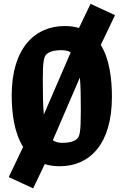

<svg xmlns="http://www.w3.org/2000/svg" viewBox="-20 -878 660 1025"><path d="M298.5 9.5C460.5 9.5 577.5 -110.5 577.5 -360.5C577.5 -456 565 -562.5 518 -638L594 -797L463.5 -857.5L401.5 -728.5C379.5 -735.5 354 -739 326 -739C164.5 -739 42.5 -619 42.5 -369C42.5 -274 56 -169 103.5 -93.5L26.5 67.5L157 127.5L219 -2C242.5 5.5 269 9.5 298.5 9.5ZM208.5 -456C208.5 -548 214.5 -575 227.5 -587.5C239 -599.5 262.5 -610 308 -610C328 -610 344.5 -606.5 357.5 -598.5L214 -266.5C209.5 -315.5 208.5 -378 208.5 -456ZM262 -129.5 406.5 -464C410.5 -418 411.5 -359 411.5 -284C411.5 -172 405 -150.5 392.5 -138C381 -126 357.5 -115.5 312 -115.5C291.5 -115.5 275.5 -120 262 -129.5Z"/></svg>

Font: Monaspace Argon ExtraBold
Style: Bold
Weight: 800
Designer: Riley Cran & the Lettermatic Team
Foundry: Lettermatic
Version: Version 1.000 (Monaspace Argon)